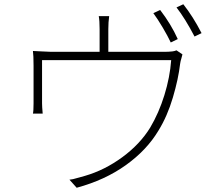

<svg xmlns="http://www.w3.org/2000/svg" viewBox="-20 -853 1040 904"><path d="M817 -669 784 -653Q770 -683 746 -723.5Q722 -764 702 -791L734 -806Q785 -740 817 -669ZM929 -697 896 -681Q851 -767 811 -818L843 -833Q889 -775 929 -697ZM490 -716V-590H449V-716Q449 -756 445 -777H494Q490 -749 490 -716ZM834 -578Q830 -566 828 -552Q820 -482 794 -394Q768 -306 726 -238Q671 -146 572.5 -75.5Q474 -5 341 31L307 -7Q322 -8 344 -15L380 -25Q473 -52 556 -113Q639 -174 687 -252Q728 -321 754 -405Q780 -489 786 -570H178V-366Q178 -351 181 -318H135Q138 -330 138 -366V-543Q138 -593 135 -613L175 -611Q205 -609 221 -609H754Q774 -609 792 -611Q801 -612 811 -616L839 -597Z"/></svg>

Font: Merged Yaku Han JP ExtraLight
Style: Regular
Weight: 250
Designer: Ryoko NISHIZUKA 西塚涼子 (kana, bopomofo & ideographs); Paul D. Hunt (Latin, Greek & Cyrillic); Sandoll Communications 산돌커뮤니
Foundry: Adobe
Version: Version 2.004